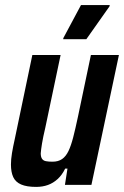

<svg xmlns="http://www.w3.org/2000/svg" viewBox="-20 -726 488 754"><path d="M122 8Q85 8 63 -1.5Q41 -11 32 -30.5Q23 -50 23 -80Q23 -100 27 -124.5Q31 -149 38 -180L107 -510H218L158 -225Q149 -187 145 -162.5Q141 -138 140 -124Q140 -110 145 -102.5Q150 -95 160.5 -93Q171 -91 186 -91Q209 -91 224 -101.5Q239 -112 249 -133Q259 -154 267.5 -187Q276 -220 286 -267L337 -510H447L339 0H235L245 -64H236Q224 -39 206.5 -23Q189 -7 168 0.5Q147 8 122 8ZM228 -572 229 -577 298 -706H411L410 -701L319 -572Z"/></svg>

Font: Saira Condensed SemiBold
Style: Italic
Weight: 600
Width: 3
Italic angle: -12°
Designer: Hector Gatti with collaboration of the Omnibus-Type team
Foundry: Omnibus-Type
Version: Version 1.101